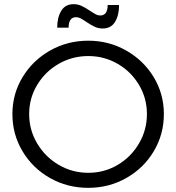

<svg xmlns="http://www.w3.org/2000/svg" viewBox="-20 -903 853 929"><path d="M40 0ZM772.9 -351.1Q772.9 -252.9 723.9 -170.9Q674.8 -88.9 590.8 -41.5Q506.8 5.9 407.2 5.9Q306.2 5.9 222.2 -41.5Q138.2 -88.9 89.1 -170.9Q40 -252.9 40 -351.1Q40 -448.2 89.1 -529.5Q138.2 -610.8 222.2 -658.4Q306.2 -706.1 407.2 -706.1Q506.8 -706.1 590.8 -658.4Q674.8 -610.8 723.9 -529.5Q772.9 -448.2 772.9 -351.1ZM121.1 -351.1Q121.1 -273.9 160.2 -208.5Q199.2 -143.1 264.6 -105Q330.1 -66.9 407.2 -66.9Q484.4 -66.9 549.1 -105Q613.8 -143.1 652.3 -208.5Q690.9 -273.9 690.9 -351.1Q690.9 -428.2 652.3 -492.7Q613.8 -557.1 548.8 -594.5Q483.9 -631.8 407.2 -631.8Q330.1 -631.8 264.6 -594.5Q199.2 -557.1 160.2 -492.7Q121.1 -428.2 121.1 -351.1ZM477.1 -765.1Q457 -765.1 439.5 -772.9Q421.9 -780.8 397.9 -796.9Q379.9 -809.1 369.4 -814.5Q358.9 -819.8 348.1 -819.8Q312 -819.8 312 -769H256.8Q256.8 -818.8 276.4 -850.8Q295.9 -882.8 335.9 -882.8Q356 -882.8 373.5 -875Q391.1 -867.2 415 -851.1Q433.1 -838.9 443.6 -833.5Q454.1 -828.1 464.8 -828.1Q501 -828.1 501 -878.9H556.2Q556.2 -829.1 536.6 -797.1Q517.1 -765.1 477.1 -765.1Z"/></svg>

Font: Argentum Sans Light
Style: Regular
Weight: 300
Designer: Julieta Ulanovsky (Modified by Cristiano Sobral)
Foundry: Julieta Ulanovsky
Version: Version 1.000; ttfautohint (v1.5.65-e2d9)